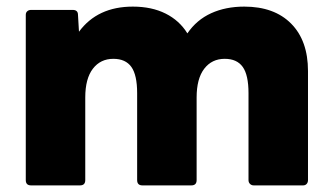

<svg xmlns="http://www.w3.org/2000/svg" viewBox="-20 -561 1006 581"><path d="M74 0Q58 0 58 -16V-516Q58 -523 62.5 -527Q67 -531 74 -531H200Q216 -531 216 -516L219 -465Q275 -541 382 -541Q439 -541 481 -520Q523 -499 547 -460Q575 -501 619 -521Q663 -541 719 -541Q810 -541 861 -489.5Q912 -438 912 -346V-16Q912 -9 908 -4.5Q904 0 897 0H748Q741 0 736.5 -4.5Q732 -9 732 -16V-279Q732 -334 714.5 -358.5Q697 -383 660 -383Q621 -383 598 -353Q575 -323 575 -266V-16Q575 0 559 0H411Q395 0 395 -16V-279Q395 -334 377.5 -358.5Q360 -383 323 -383Q284 -383 261 -353Q238 -323 238 -266V-16Q238 0 222 0Z"/></svg>

Font: LINE Seed Sans TH App ExtraBold
Style: Regular
Weight: 800
Designer: Dalton Maag Ltd | Thai characters by Cadson Demak Co.,Ltd.
Foundry: Dalton Maag Ltd
Version: Version 1.003